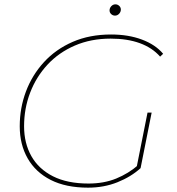

<svg xmlns="http://www.w3.org/2000/svg" viewBox="-20 -862 814 885"><path d="M386 3Q284 3 214 -32.5Q144 -68 107.5 -132Q71 -196 71 -280Q71 -364 99.5 -440Q128 -516 182.5 -575.5Q237 -635 315 -669Q393 -703 492 -703Q572 -703 634.5 -679.5Q697 -656 732 -614L718 -601Q682 -642 624.5 -663Q567 -684 490 -684Q399 -684 325 -652Q251 -620 199 -564Q147 -508 119 -435Q91 -362 91 -280Q91 -202 124.5 -142.5Q158 -83 224 -49.5Q290 -16 388 -16Q459 -16 515.5 -39Q572 -62 618 -102L628 -87Q584 -47 521.5 -22Q459 3 386 3ZM609 -87 660 -343H679L628 -87ZM510 -790Q500 -790 492.5 -797Q485 -804 485 -814Q485 -825 493 -833.5Q501 -842 512 -842Q522 -842 529.5 -835Q537 -828 537 -818Q537 -807 529 -798.5Q521 -790 510 -790Z"/></svg>

Font: Montserrat Thin Thin
Style: Italic
Weight: 250
Italic angle: -11.3°
Version: Version 9.000